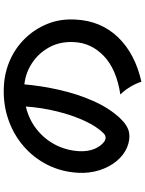

<svg xmlns="http://www.w3.org/2000/svg" viewBox="107 -884 786 1040"><g transform="rotate(-90 500.0 -364.0)"><path d="M577 9Q573 -7 562 -29Q551 -51 536.5 -71.5Q522 -92 508 -105Q645 -126 716.5 -194.5Q788 -263 792 -356Q796 -430 765 -488Q734 -546 680.5 -582Q627 -618 563 -625Q555 -532 533 -435Q511 -338 473.5 -253Q436 -168 382 -109Q341 -65 302.5 -58Q264 -51 221 -69Q179 -87 147 -126Q115 -165 98 -218.5Q81 -272 84 -333Q89 -424 127 -499.5Q165 -575 229 -630Q293 -685 376 -713Q459 -741 553 -736Q629 -732 696 -702Q763 -672 813.5 -619.5Q864 -567 891.5 -498Q919 -429 914 -347Q907 -210 818 -117.5Q729 -25 577 9ZM252 -193Q263 -185 275 -185Q287 -185 299 -197Q335 -233 365.5 -299Q396 -365 416.5 -448Q437 -531 443 -617Q374 -601 320.5 -559Q267 -517 236 -457.5Q205 -398 201 -327Q199 -280 213.5 -245.5Q228 -211 252 -193Z"/></g></svg>

Font: Zen Kaku Gothic New
Style: Bold
Weight: 700
Designer: Yoshimichi Ohira
Foundry: Positype
Version: Version 1.002